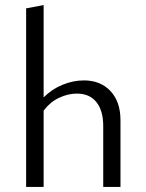

<svg xmlns="http://www.w3.org/2000/svg" viewBox="-20 -737 576 757"><path d="M455 -263V0H387V-240Q387 -301 360 -334.5Q333 -368 283 -368Q248 -368 213 -351.5Q178 -335 152 -301V0H83V-704L152 -717V-353Q185 -386 227 -403Q269 -420 311 -420Q376 -420 415.5 -378Q455 -336 455 -263Z"/></svg>

Font: Ysabeau
Style: Regular
Weight: 400
Designer: Christian Thalmann (Catharsis Fonts)
Version: Version 0.003